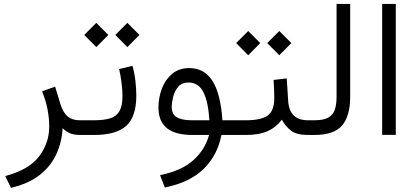

<svg xmlns="http://www.w3.org/2000/svg" viewBox="-20 -672 2070 956"><path d="M292 -33.7Q288.1 34.2 261.2 94Q234.4 153.8 179.2 198Q124 242.2 34.7 263.2L5.9 204.6Q123 173.8 174.1 107.4Q225.1 41 225.1 -42.5Q225.1 -83.5 216.6 -127.7Q208 -171.9 189.5 -217.3L254.4 -240.7L282.2 -149.4Q295.4 -109.9 317.6 -91.6Q339.8 -73.2 376.5 -73.2H395.5V0H381.3Q344.7 0 324.7 -10.3Q304.7 -20.5 292 -33.7Z M639.6 -344.2Q649.9 -307.6 654.3 -268.6Q658.7 -229.5 658.7 -195.8Q658.7 -90.3 608.4 -45.2Q558.1 0 448.7 0H376V-73.2H448.7Q497.6 -73.2 528.8 -83Q560.1 -92.8 575 -118.9Q589.8 -145 589.8 -194.3Q589.8 -222.2 585.4 -258.3Q581.1 -294.4 573.2 -328.1ZM554.2 -498 614.3 -558.1 674.3 -498 614.3 -437.5ZM399.4 -498 459.5 -558.1 519.5 -498 459.5 -437.5Z M922.4 -333Q996.6 -333 1037.6 -269.5Q1078.6 -206.1 1087.4 -73.2H1151.4V0H1082.5Q1063.5 100.1 995.1 168Q926.8 235.8 800.8 261.7L776.9 200.2Q884.3 178.2 942.6 125.7Q1001 73.2 1021 0H939.5Q852.1 0 810.5 -34.2Q769 -68.4 769 -137.2Q769 -184.6 785.6 -229.5Q802.2 -274.4 836.4 -303.7Q870.6 -333 922.4 -333ZM1022.5 -73.2Q1017.1 -164.1 992.9 -212.6Q968.8 -261.2 918 -261.2Q884.8 -261.2 866.9 -239.5Q849.1 -217.8 842 -189Q835 -160.2 835 -139.6Q835 -103.5 859.9 -88.4Q884.8 -73.2 934.6 -73.2Z M1525.9 0H1512.7Q1458.5 0 1430.7 -20.3Q1402.8 -40.5 1383.3 -76.2Q1356.9 -39.6 1314.5 -19.8Q1272 0 1204.6 0H1131.8V-73.2H1205.6Q1279.3 -73.2 1312.3 -96.4Q1345.2 -119.6 1345.7 -181.6Q1345.7 -204.1 1344.7 -228Q1343.8 -252 1342.3 -273.9L1407.7 -281.7L1415 -168.5Q1421.4 -73.2 1513.2 -73.2H1525.9ZM1310.5 -457.5 1370.6 -517.6 1430.7 -457.5 1370.6 -397ZM1155.8 -457.5 1215.8 -517.6 1275.9 -457.5 1215.8 -397Z M1506.3 0V-73.2H1545.9Q1591.3 -73.2 1615 -86.7Q1638.7 -100.1 1647.2 -126.2Q1655.8 -152.3 1655.8 -189.5V-652.3H1723.6V-189.9Q1723.6 -95.2 1683.6 -47.6Q1643.6 0 1545.4 0Z M1882.8 -652.3H1950.7V-0.5H1882.8Z"/></svg>

Font: Vazir Light FD-WOL-UI
Style: Light-FD-WOL-UI
Weight: 300
Designer: Saber Rastikerdar
Foundry: Saber Rastikerdar
Version: Version 30.0.0